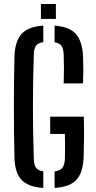

<svg xmlns="http://www.w3.org/2000/svg" viewBox="-20 -935 482 962"><path d="M197 6.5Q121 2 87.5 -34.2Q54 -70.5 52.5 -146.5Q51 -207.5 50.2 -271Q49.5 -334.5 49.5 -398.8Q49.5 -463 50.2 -526.5Q51 -590 52.5 -650Q54.5 -728 88 -765Q121.5 -802 197 -806.5V-724Q170.5 -720 160.5 -706Q150.5 -692 149.5 -663.5Q147 -594 146 -529Q145 -464 145 -400.5Q145 -337 146 -272Q147 -207 149.5 -137Q150.5 -108.5 160.5 -94.5Q170.5 -80.5 197 -76.5ZM253.5 6.5V-76Q281.5 -80 292.5 -94Q303.5 -108 305 -137Q305.5 -158.5 305.8 -179.5Q306 -200.5 305.8 -221.5Q305.5 -242.5 305 -264H231.5V-350.5H400Q401.5 -292.5 401 -242.5Q400.5 -192.5 399 -146.5Q396 -70 362.8 -34Q329.5 2 253.5 6.5ZM299 -517Q300.5 -557 300.5 -590.5Q300.5 -624 299 -663.5Q297.5 -692 288 -705.5Q278.5 -719 253.5 -723.5V-806.5Q326.5 -801.5 359.2 -765.8Q392 -730 396 -654.5Q397.5 -620 397.5 -586Q397.5 -552 396 -517ZM185 -840V-915H260V-840Z"/></svg>

Font: Big Shoulders Stencil Text Thin SemiBold
Style: Regular
Weight: 600
Version: Version 2.001